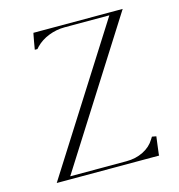

<svg xmlns="http://www.w3.org/2000/svg" viewBox="-98 -732 763 819"><g transform="rotate(-15 283.0 -322.5)"><path d="M504.9 -5.9V0H502.9H426.8H107.4H80.1H52.7L454.6 -632.8H256.8Q220.2 -632.8 186.3 -619.4Q152.3 -606 128.9 -582L121.1 -573.2H109.4Q110.8 -583.5 115.2 -607.2Q119.6 -630.9 121.1 -638.7Q122.1 -640.6 122.1 -644.5H130.9H200.2H461.9H489.3H516.6L115.7 -12.7H364.3Q405.3 -12.7 438.5 -29.3Q471.7 -45.9 489.3 -75.2L496.1 -85.9Q502.9 -85 511.7 -83Q514.6 -83 514.6 -82Q513.2 -71.3 509.5 -42.7Q505.9 -14.2 504.9 -5.9Z"/></g></svg>

Font: Elaris
Style: Regular
Weight: 500
Version: Version 1.0